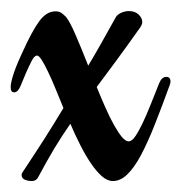

<svg xmlns="http://www.w3.org/2000/svg" viewBox="-23 -326 333 352"><path d="M234.9 -276.9Q210 -241.7 190.4 -215.1Q170.9 -188.5 154.3 -166.5Q162.1 -147 170.2 -128.9Q178.2 -110.8 185.8 -97.2Q193.4 -83.5 200.2 -75.2Q207 -66.9 212.9 -66.9Q218.8 -66.9 225.1 -76.2Q231.4 -85.4 238.5 -100.3Q245.6 -115.2 253.2 -134.3Q260.7 -153.3 268.6 -172.9Q273.4 -185.1 281.7 -185.1Q289.6 -185.1 289.6 -176.3Q289.6 -174.3 288.1 -169.9Q273.4 -129.4 260.5 -96.9Q247.6 -64.5 235.4 -41.5Q223.1 -18.6 210.4 -6.3Q197.8 5.9 184.1 5.9Q173.8 5.9 163.8 -2.9Q153.8 -11.7 143.8 -26.4Q133.8 -41 124.3 -59.8Q114.7 -78.6 106 -99.1Q90.3 -76.7 76.4 -53.5Q62.5 -30.3 46.9 -1Q43.5 5.9 35.2 5.9Q28.3 5.9 22.5 3.4Q16.6 1 16.6 -5.4Q16.6 -7.3 18.1 -9.8Q29.3 -26.9 39.3 -42Q49.3 -57.1 58.3 -71.3Q67.4 -85.4 75.9 -99.4Q84.5 -113.3 93.3 -127.9Q85.4 -147 78.4 -164.3Q71.3 -181.6 64.9 -194.8Q58.6 -208 53.5 -216.1Q48.3 -224.1 44.9 -224.1Q40 -224.1 35.2 -214.6Q30.3 -205.1 24.9 -192.9Q19.5 -179.7 14.6 -168.2Q9.8 -156.7 2.9 -156.7Q-3.4 -156.7 -3.4 -166Q-3.4 -172.9 -0.5 -182.9Q2.4 -192.9 6.1 -202.4Q9.8 -211.9 13.4 -219.7Q17.1 -227.5 18.1 -230Q35.2 -268.1 48.6 -286.6Q62 -305.2 78.6 -305.2Q85 -305.2 88.9 -302.7Q92.8 -300.3 98.1 -294.9Q105 -286.6 115.7 -261.7Q126.5 -236.8 138.7 -205.6Q149.9 -224.1 162.1 -245.8Q174.3 -267.6 189 -293.9Q191.9 -299.3 199 -302.5Q206.1 -305.7 213.4 -305.7Q224.6 -305.7 231.2 -299.3Q237.8 -293 237.8 -285.6Q237.8 -282.7 236.8 -280.8Q235.8 -278.8 234.9 -276.9Z"/></svg>

Font: Engagement
Style: Regular
Weight: 400
Designer: Astigmatic (AOETI)
Foundry: Astigmatic (AOETI)
Version: Version 1.000